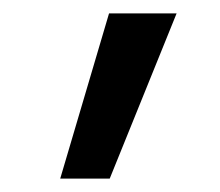

<svg xmlns="http://www.w3.org/2000/svg" viewBox="-20 -790 329 287"><path d="M70 -523 143 -770H244L144 -523Z"/></svg>

Font: Mplus 1p
Style: Regular
Weight: 400
Version: Version 1.061